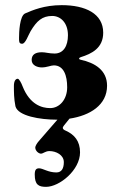

<svg xmlns="http://www.w3.org/2000/svg" viewBox="-20 -452 461 746"><path d="M250 9C330 -3 396 -44 396 -119C396 -179 349 -208 293 -220C284 -222 287 -228 294 -230C336 -243 381 -265 381 -325C381 -399 312 -432 220 -432C151 -432 106 -412 78 -400C56 -391 54 -325 54 -306C54 -292 53 -282 66 -282C79 -282 89 -314 99 -331C123 -371 144 -390 183 -390C215 -390 244 -364 244 -315C244 -274 227 -244 192 -244C171 -244 157 -249 143 -249C119 -249 103 -241 103 -219C103 -197 127 -190 142 -190C162 -190 178 -198 189 -198C228 -198 241 -158 241 -113C241 -65 211 -32 175 -32C142 -32 96 -46 68 -116C63 -130 54 -146 49 -146C40 -146 34 -136 34 -118C34 -95 34 -69 40 -39C50 -1 136 13 201 13H203L131 96C123 105 117 116 117 121C117 135 131 145 139 145C148 145 156 135 172 135C198 135 228 150 228 178C228 203 219 218 199 218C167 218 147 202 132 202C121 202 115 207 115 226C115 266 130 274 159 274C211 274 291 209 291 140C291 96 269 71 236 56C228 53 224 49 224 45C224 42 226 39 229 35Z"/></svg>

Font: EB Garamond
Style: Bold
Weight: 700
Designer: Georg Duffner and Octavio Pardo
Foundry: Georg Duffner
Version: Version 1.000;PS 001.000;hotconv 1.0.88;makeotf.lib2.5.64775